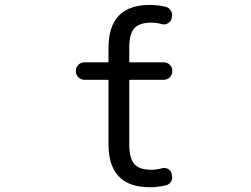

<svg xmlns="http://www.w3.org/2000/svg" viewBox="-20 -785 1040 794"><path d="M657.2 -527.3Q671.9 -527.3 682.1 -517.1Q692.4 -506.8 692.4 -492.2V-490.2Q692.4 -475.6 682.1 -465.3Q671.9 -455.1 657.2 -455.1H518.6Q514.6 -455.1 514.6 -451.2V-188.5Q514.6 -130.9 535.2 -106.9Q555.7 -83 606.4 -83Q627 -83 648.4 -88.9Q662.1 -92.8 673.8 -86.9Q685.5 -81.1 689.5 -68.4L690.4 -60.5Q693.4 -51.8 690.9 -42.5Q688.5 -33.2 681.6 -26.9Q674.8 -20.5 666 -18.6Q630.9 -10.7 599.6 -10.7Q428.7 -10.7 428.7 -188.5V-451.2Q428.7 -455.1 424.8 -455.1H329.1Q314.5 -455.1 304.2 -465.3Q293.9 -475.6 293.9 -490.2V-492.2Q293.9 -506.8 304.2 -517.1Q314.5 -527.3 329.1 -527.3H424.8Q428.7 -527.3 428.7 -531.2V-586.9Q428.7 -764.6 599.6 -764.6Q630.9 -764.6 666 -756.8Q679.7 -752.9 687 -740.2Q694.3 -727.5 690.4 -713.9L689.5 -707Q685.5 -694.3 673.3 -688Q661.1 -681.6 648.4 -685.5Q627 -691.4 606.4 -691.4Q556.6 -691.4 535.6 -668Q514.6 -644.5 514.6 -586.9V-531.2Q514.6 -527.3 518.6 -527.3Z"/></svg>

Font: Rounded-L Mgen+ 2m regular
Style: Regular
Weight: 400
Designer: [Source Han Sans]
Ryoko NISHIZUKA  (kana & ideographs); Paul D. Hunt (Latin, Greek & Cyrillic); Wenlong ZHANG  (bopomofo
Version: Version 1.059.20150602